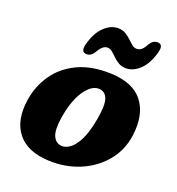

<svg xmlns="http://www.w3.org/2000/svg" viewBox="-129 -800 843 917"><g transform="rotate(20 292.0 -341.5)"><path d="M359 -479.5Q473 -475 522.2 -410.8Q571.5 -346.5 557 -237.5Q546 -158.5 497.5 -100.8Q449 -43 376 -13Q303 17 218.5 13Q109 8 59.5 -55.5Q10 -119 27 -227Q38 -298.5 78.5 -357.2Q119 -416 189.2 -449.5Q259.5 -483 359 -479.5ZM252 -74Q272.5 -72 295.2 -87.8Q318 -103.5 338.2 -143.2Q358.5 -183 371 -254Q384 -327 373.2 -357.8Q362.5 -388.5 332.5 -391.5Q294 -395 258.5 -344.8Q223 -294.5 208 -204Q197 -136 210.2 -106.5Q223.5 -77 252 -74ZM416 -527.5Q394 -527.5 377.8 -537Q361.5 -546.5 349 -559Q336.5 -571.5 325 -581Q313.5 -590.5 300 -590.5Q275 -590.5 253 -549.5Q238.5 -526.5 216 -526.5Q185 -526.5 197 -571Q213.5 -632 246.5 -663.5Q279.5 -695 316 -695Q338.5 -695 354.5 -685.5Q370.5 -676 383.2 -663.8Q396 -651.5 407.5 -642Q419 -632.5 432.5 -632.5Q447 -632.5 458 -642.8Q469 -653 479.5 -673.5Q493.5 -696 516.5 -696Q547.5 -696 535.5 -652Q519 -590.5 485.8 -559Q452.5 -527.5 416 -527.5Z"/></g></svg>

Font: Fraunces 9pt S100
Style: Bold Italic
Weight: 700
Italic angle: -16°
Version: Version 1.000; ttfautohint (v1.8.3)